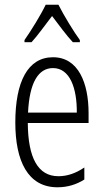

<svg xmlns="http://www.w3.org/2000/svg" viewBox="-20 -785 439 815"><path d="M228 -765H174C153 -721 112 -655 84 -615V-606H114C140 -634 173 -681 201 -717C230 -679 261 -636 289 -606H319V-615C296 -646 251 -719 228 -765ZM205 -542C98 -542 45 -438 45 -265C45 -102 98 10 224 10C267 10 305 -2 338 -23V-74C301 -49 265 -37 228 -37C141 -37 99 -115 98 -263H356V-305C356 -432 313 -542 205 -542ZM205 -496C277 -496 307 -410 306 -307H99C105 -435 143 -496 205 -496Z"/></svg>

Font: Noto Sans Arabic ExtCond Light
Style: Regular
Weight: 300
Width: 2
Designer: Monotype Design Team, Nadine Chahine, Nizar Qandah and Khaled Hosny
Foundry: Monotype Imaging Inc.
Version: Version 2.012